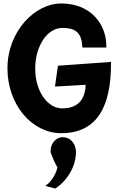

<svg xmlns="http://www.w3.org/2000/svg" viewBox="-20 -745 694 1107"><path d="M620 -377V-388L314 -366L297 -246L474 -256C470 -144 400 -120 338 -120C258 -120 183 -213 183 -351C183 -477 251 -584 340 -584C404 -584 450 -565 454 -480L455 -471H593V-481C593 -602 506 -725 333 -725C179 -725 23 -562 23 -351C23 -140 165 23 333 23C545 23 620 -139 620 -377ZM418 131C418 88 391 52 354 47C309 39 269 78 272 133C284 166 297 197 311 220C302 264 271 303 257 314L241 327L260 332C273 335 287 339 299 342C368 296 418 215 418 131Z"/></svg>

Font: Bluebird
Style: SfBdNrw
Weight: 700
Designer: Jasper
Foundry: Cannot Into Space Fonts
Version: Version 0.98